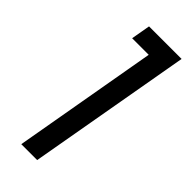

<svg xmlns="http://www.w3.org/2000/svg" viewBox="-232 -747 784 784"><g transform="rotate(45 160.0 -354.5)"><path d="M83 0 192.9 -626H97.2L111.8 -709H299.8L174.8 0Z"/></g></svg>

Font: SVN-Poppins
Style: Italic
Weight: 400
Italic angle: -10°
Designer: Ninad Kale (Devanagari), Jonny Pinhorn (Latin)
Foundry: Indian Type Foundry
Version: Version 3.002 2017